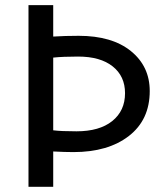

<svg xmlns="http://www.w3.org/2000/svg" viewBox="-20 -720 622 740"><path d="M185.1 0H89.8V-700.2H185.1V-579.1Q231 -582 283.2 -582Q411.6 -582 484.4 -523.2Q557.1 -464.4 557.1 -369.1Q557.1 -258.3 476.8 -196Q396.5 -133.8 263.2 -133.8Q230.5 -133.8 185.1 -136.2ZM280.8 -502Q222.2 -502 185.1 -498V-217.8Q215.3 -213.9 274.9 -213.9Q363.3 -213.9 412.6 -253.4Q461.9 -293 461.9 -360.8Q461.9 -426.3 414.3 -464.1Q366.7 -502 280.8 -502Z"/></svg>

Font: ABeeZee
Style: Regular
Weight: 400
Designer: Anja Meiners
Foundry: Anja Meiners
Version: Version 1.002